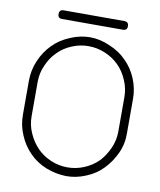

<svg xmlns="http://www.w3.org/2000/svg" viewBox="-83 -806 727 873"><g transform="rotate(10 280.5 -370.0)"><path d="M280.3 -700.2Q240.2 -700.2 200.2 -700.2Q160.2 -700.2 139.6 -700.2Q120.1 -700.2 120.1 -719.7Q120.1 -740.2 139.6 -740.2Q160.2 -740.2 200.2 -740.2Q240.2 -740.2 280.3 -740.2Q320.3 -740.2 360.4 -740.2Q400.4 -740.2 419.9 -740.2Q440.4 -740.2 440.4 -719.7Q440.4 -700.2 419.9 -700.2Q400.4 -700.2 360.4 -700.2Q320.3 -700.2 280.3 -700.2ZM449.2 -70.3Q418 -37.1 372.1 -18.6Q328.1 0 283.2 0Q281.2 0 280.3 0Q234.4 -1 188.5 -18.6Q142.6 -37.1 110.4 -70.3Q78.1 -102.5 59.6 -146.5Q40 -190.4 40 -240.2Q40 -280.3 40 -320.3Q40 -359.4 40 -399.4Q40 -446.3 59.6 -492.2Q79.1 -537.1 111.3 -569.3Q142.6 -601.6 189.5 -621.1Q235.4 -640.6 280.3 -640.6Q326.2 -640.6 372.1 -620.1Q418.9 -600.6 449.2 -569.3Q483.4 -536.1 502 -491.2Q520.5 -446.3 520.5 -399.4Q520.5 -359.4 520.5 -320.3Q520.5 -280.3 520.5 -240.2Q521.5 -190.4 501 -146.5Q481.4 -103.5 449.2 -70.3ZM480.5 -240.2Q480.5 -280.3 480.5 -320.3Q480.5 -359.4 480.5 -399.4Q480.5 -440.4 463.9 -477.5Q448.2 -514.6 421.9 -541Q394.5 -568.4 357.4 -584Q320.3 -599.6 280.3 -599.6Q240.2 -599.6 204.1 -584Q167 -569.3 138.7 -540Q112.3 -513.7 96.7 -476.6Q80.1 -440.4 80.1 -399.4Q80.1 -359.4 80.1 -320.3Q80.1 -280.3 80.1 -240.2Q80.1 -199.2 96.7 -163.1Q112.3 -127 139.6 -98.6Q165 -72.3 203.1 -55.7Q240.2 -40 280.3 -40Q320.3 -40 357.4 -55.7Q394.5 -71.3 421.9 -98.6Q447.3 -126 463.9 -163.1Q480.5 -200.2 480.5 -240.2Z"/></g></svg>

Font: Demofont
Style: Regular
Weight: 400
Version: Version 1.0